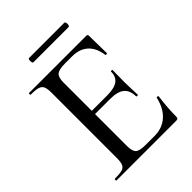

<svg xmlns="http://www.w3.org/2000/svg" viewBox="-214 -860 970 970"><g transform="rotate(-45 271.0 -375.0)"><path d="M43 -12Q79 -12 95.5 -17Q112 -22 118 -36.5Q124 -51 124 -81V-544Q124 -574 118 -588Q112 -602 95.5 -607.5Q79 -613 43 -613Q40 -613 40 -619Q40 -625 43 -625H451Q461 -625 461 -616L463 -490Q463 -487 457.5 -486.5Q452 -486 451 -489Q444 -544 412 -573Q380 -602 328 -602H277Q233 -602 218 -589Q203 -576 203 -540V-85Q203 -49 216.5 -36Q230 -23 271 -23H337Q393 -23 430.5 -56.5Q468 -90 482 -152Q482 -154 486 -154Q489 -154 491.5 -152.5Q494 -151 494 -150Q484 -78 484 -15Q484 -7 481 -3.5Q478 0 469 0H43Q40 0 40 -6Q40 -12 43 -12ZM311 -314H165V-337H313Q364 -337 388 -354.5Q412 -372 412 -409Q412 -411 417.5 -411Q423 -411 423 -409L422 -325L423 -280Q425 -248 425 -230Q425 -228 419 -228Q413 -228 413 -230Q413 -273 388.5 -293.5Q364 -314 311 -314ZM161 -735Q161 -750 168 -750H419Q423 -750 425 -745.5Q427 -741 427 -735Q427 -729 425 -724Q423 -719 419 -719H168Q161 -719 161 -735Z"/></g></svg>

Font: Cormorant Infant Medium
Style: Regular
Weight: 500
Designer: Christian Thalmann (Catharsis Fonts)
Foundry: Catharsis Fonts
Version: Version 4.000